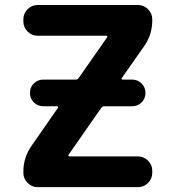

<svg xmlns="http://www.w3.org/2000/svg" viewBox="-20 -775 702 774"><path d="M154.3 -346.7Q131.8 -346.7 116.2 -362.3Q100.6 -377.9 100.6 -400.4Q100.6 -422.9 116.2 -438.5Q131.8 -454.1 154.3 -454.1H285.2Q293 -454.1 296.9 -460L412.1 -625Q413.1 -627 412.1 -628.9Q411.1 -630.9 408.2 -630.9H131.8Q108.4 -630.9 91.3 -647.9Q74.2 -665 74.2 -688.5V-697.3Q74.2 -720.7 91.3 -737.8Q108.4 -754.9 131.8 -754.9H536.1Q559.6 -754.9 576.7 -737.8Q593.8 -720.7 593.8 -697.3V-692.4Q593.8 -634.8 560.5 -587.9L470.7 -460Q469.7 -458 470.7 -456.1Q471.7 -454.1 474.6 -454.1H512.7Q535.2 -454.1 550.8 -438.5Q566.4 -422.9 566.4 -400.4Q566.4 -377.9 550.8 -362.3Q535.2 -346.7 512.7 -346.7H400.4Q392.6 -346.7 388.7 -340.8L255.9 -150.4Q254.9 -148.4 255.9 -146.5Q256.8 -144.5 259.8 -144.5H536.1Q559.6 -144.5 576.7 -127.4Q593.8 -110.4 593.8 -86.9V-78.1Q593.8 -54.7 576.7 -37.6Q559.6 -20.5 536.1 -20.5H131.8Q108.4 -20.5 91.3 -37.6Q74.2 -54.7 74.2 -78.1V-83Q74.2 -140.6 107.4 -187.5L213.9 -340.8Q214.8 -342.8 213.9 -344.7Q212.9 -346.7 210.9 -346.7Z"/></svg>

Font: Gen Jyuu Gothic Bold
Style: Bold
Weight: 700
Designer: [Source Han Sans]
Ryoko NISHIZUKA  (kana & ideographs); Paul D. Hunt (Latin, Greek & Cyrillic); Wenlong ZHANG  (bopomofo
Version: Version 1.002.20150607